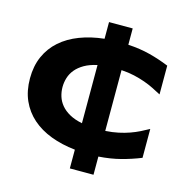

<svg xmlns="http://www.w3.org/2000/svg" viewBox="-115 -840 967 1010"><g transform="rotate(15 368.5 -335.5)"><path d="M710 -89.8Q657.7 -68.8 603.3 -54.7Q548.8 -40.5 483.9 -36.1V63H355V-39.1Q282.2 -46.9 222.4 -69.6Q162.6 -92.3 119.6 -130.1Q76.7 -168 53.2 -220.5Q29.8 -272.9 29.8 -340.8Q29.8 -408.2 53.2 -460.9Q76.7 -513.7 119.6 -551.5Q162.6 -589.4 222.4 -612.3Q282.2 -635.3 355 -643.1V-733.9H483.9V-645Q516.6 -643.1 546.1 -638.7Q575.7 -634.3 603.3 -627.2Q630.9 -620.1 657.2 -611.3Q683.6 -602.5 710 -591.8V-435.1Q688 -446.8 664.6 -458.5Q641.1 -470.2 613.8 -480Q586.4 -489.7 554.4 -497.1Q522.5 -504.4 483.9 -506.8V-175.8Q522.5 -178.2 554.4 -185.1Q586.4 -191.9 613.8 -201.7Q641.1 -211.4 664.6 -223.1Q688 -234.9 710 -247.1ZM207 -340.8Q207 -314.9 214.6 -290.3Q222.2 -265.6 239.7 -244.4Q257.3 -223.1 285.6 -207.3Q314 -191.4 355 -183.1V-500Q314 -491.2 285.6 -474.9Q257.3 -458.5 239.7 -437.3Q222.2 -416 214.6 -391.1Q207 -366.2 207 -340.8Z"/></g></svg>

Font: Syncopate
Style: Bold
Weight: 700
Designer: Astigmatic (AOETI)
Foundry: Astigmatic (AOETI)
Version: Version 1.001 2011